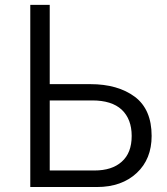

<svg xmlns="http://www.w3.org/2000/svg" viewBox="-20 -751 672 771"><path d="M101.6 0Q101.6 -182.6 101.6 -731.4Q121.1 -731.4 179.7 -731.4Q179.7 -651.4 179.7 -413.1Q220.7 -413.1 342.8 -413.1Q453.1 -413.1 521.5 -362.3Q588.9 -311.5 588.9 -205.1Q588.9 -112.3 529.3 -56.6Q468.8 0 369.1 0Q280.3 0 101.6 0ZM179.7 -66.4Q224.6 -66.4 359.4 -66.4Q429.7 -66.4 468.8 -101.6Q508.8 -136.7 508.8 -205.1Q508.8 -272.5 468.8 -310.5Q428.7 -347.7 350.6 -347.7Q293.9 -347.7 179.7 -347.7Q179.7 -277.3 179.7 -66.4Z"/></svg>

Font: Gothic A1
Style: Regular
Weight: 400
Designer: HanYang I&C Co.,Ltd.
Version: Version 2.50